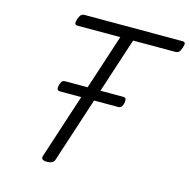

<svg xmlns="http://www.w3.org/2000/svg" viewBox="-137 -1112 1239 1259"><g transform="rotate(15 483.0 -482.0)"><path d="M292 15Q250 15 257 -13L546 -899H257Q242 -899 238.5 -908Q235 -917 242 -939Q250 -962 259 -970.5Q268 -979 283 -979H946Q961 -979 964.5 -970.5Q968 -962 960 -939Q953 -917 944 -908Q935 -899 920 -899H633L344 -13Q340 1 327 8Q314 15 292 15ZM257 -453Q239 -453 237 -464Q235 -475 238 -488Q241 -502 248 -514Q255 -526 274 -526H664Q683 -526 685 -514Q687 -502 684 -488Q681 -475 674 -464Q667 -453 649 -453Z"/></g></svg>

Font: Playwrite IE
Style: Regular
Weight: 400
Designer: Veronika Burian, José Scaglione
Foundry: TypeTogether
Version: Version 1.002